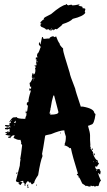

<svg xmlns="http://www.w3.org/2000/svg" viewBox="-20 -919 534 961"><path d="M243.2 -737.3H247.1L252.9 -733.4H254.9L260.7 -737.3Q269.5 -711.9 278.3 -701.2Q278.3 -691.9 295.9 -676.3V-668.5Q295.9 -659.2 329.1 -553.7Q329.1 -544.4 356.4 -475.1Q356.4 -468.3 383.8 -387.2V-385.3H395.5Q452.1 -375 452.1 -352.5Q455.6 -352.5 458 -347.2Q451.2 -295.4 436.5 -295.4Q425.3 -289.6 420.9 -289.6V-287.6Q430.7 -255.4 430.7 -241.7V-218.8Q430.7 -209 432.6 -189.9H430.7L434.6 -178.7Q432.6 -174.8 432.6 -172.9L436.5 -174.8Q436.5 -169.4 446.3 -155.8L444.3 -151.9Q457.5 -117.2 467.8 -117.2Q469.7 -113.8 469.7 -111.3V-106Q472.7 -106 475.6 -100.1Q465.8 -88.4 465.8 -85L456.1 -86.4V-85Q457.5 -71.3 467.8 -71.3Q471.2 -73.2 475.6 -73.2Q478.5 -73.2 481.4 -67.4Q479.5 -67.4 479.5 -65.4Q483.4 -64.9 483.4 -61.5V-56.2L481.4 -46.4Q475.6 -46.4 475.6 -52.2H471.7V-50.3Q471.7 -44.9 485.4 -13.7Q479.5 -13.7 473.6 10.7L469.7 12.7H467.8Q465.8 12.7 465.8 10.7Q458 14.6 454.1 14.6Q448.2 12.7 448.2 10.7L444.3 12.7H440.4Q435.5 9.3 434.6 9.3Q432.6 12.7 432.6 14.6H426.8Q421.4 14.6 415 10.7Q411.1 12.7 409.2 12.7Q409.2 10.3 391.6 -0.5Q377.9 -30.8 376 -31.2Q370.1 -31.2 370.1 -35.2H376Q376 -37.1 364.3 -44.4Q364.3 -47.4 370.1 -50.3Q342.8 -137.2 335 -176.8Q333 -176.8 333 -178.7L329.1 -176.8Q319.8 -187 301.8 -191.9V-193.8L305.7 -195.8L303.7 -199.7Q309.6 -209 309.6 -235.8Q301.8 -258.3 301.8 -266.6Q280.8 -266.6 235.4 -247.6Q206.1 -242.2 206.1 -239.7Q194.3 -164.1 190.4 -147.9Q192.4 -144.5 192.4 -140.1V-136.2Q182.6 -114.7 170.9 -42.5Q151.4 -14.2 151.4 -4.4L141.6 3.4H139.6Q136.7 3.4 133.8 -6.3Q129.9 -4.4 127.9 -4.4Q127.9 -7.3 120.1 -12.2Q114.7 -11.7 106.4 5.4Q108.4 8.8 108.4 10.7Q104.5 9.3 102.5 9.3V5.4L104.5 1.5Q102.5 1.5 98.6 -6.3Q94.7 -4.4 92.8 -4.4V-8.3H96.7V-13.7H92.8L83 -12.2V-8.3L86.9 -10.3L90.8 -4.4Q83.5 7.3 81.1 7.3Q76.2 1.5 73.2 1.5V-2.4H77.1V-4.4Q59.6 -9.3 59.6 -13.7L79.1 -90.3Q79.1 -102.5 83 -123H81.1Q85 -140.1 90.8 -191.9L85 -201.7V-203.6Q85 -205.1 86.9 -205.1Q83 -214.8 83 -218.8H75.2Q65.9 -218.8 47.9 -228.5V-230L53.7 -241.7H45.9Q37.6 -238.8 30.3 -226.6Q30.3 -230 20.5 -230V-233.9L32.2 -237.8V-239.7Q6.8 -242.2 6.8 -247.6Q14.6 -247.6 14.6 -252.9H6.8V-256.8Q14.6 -256.8 20.5 -262.7Q21 -258.8 24.4 -258.8H28.3V-274.4Q24.9 -274.4 16.6 -270.5Q13.7 -272.5 4.9 -272.5V-277.8L18.6 -281.7L22.5 -279.8Q30.3 -282.7 30.3 -285.6L26.4 -287.6Q22.5 -287.1 22.5 -283.7Q4.9 -286.1 4.9 -289.6Q5.4 -293.5 8.8 -293.5L28.3 -291.5L26.4 -300.8Q34.2 -303.7 34.2 -306.6V-312.5L26.4 -306.6V-308.6Q41 -331.5 47.9 -331.5Q61.5 -331.5 63.5 -333.5Q63.5 -324.2 106.4 -324.2Q107.4 -335 112.3 -341.3L110.4 -345.2L114.3 -347.2Q114.3 -352.5 108.4 -352.5V-356.4Q108.4 -358.4 110.4 -358.4L108.4 -362.3V-364.3H112.3V-356.4Q116.7 -356.4 120.1 -391.1Q114.3 -391.1 114.3 -395V-402.3Q114.3 -407.2 122.1 -408.2Q122.1 -427.2 133.8 -461.9Q131.8 -465.3 131.8 -469.2H129.9V-465.8H126L127.9 -477.1H131.8V-473.1Q135.7 -473.1 135.7 -477.1V-486.8L131.8 -484.9H129.9V-490.7L127.9 -503.9Q133.3 -503.9 143.6 -528.8Q140.6 -528.8 137.7 -534.7L141.6 -536.6Q141.6 -538.6 139.6 -538.6Q141.6 -553.7 145.5 -553.7Q147.5 -550.3 147.5 -545.9Q157.2 -548.3 157.2 -568.8L155.3 -578.6L159.2 -580.6L157.2 -584.5V-593.8H159.2L163.1 -591.8V-597.7H159.2Q159.2 -600.6 163.1 -614.7H161.1L163.1 -618.7V-622.6L159.2 -620.6V-630.4Q161.1 -630.4 165 -632.3Q165 -630.4 167 -630.4V-634.3L165 -641.6Q167 -645.5 167 -647.5Q165 -647.5 165 -649.4Q172.9 -649.4 182.6 -682.1Q184.6 -682.1 184.6 -683.6L174.8 -695.3V-703.1Q175.3 -707 178.7 -707H180.7Q180.7 -705.1 178.7 -705.1Q180.7 -701.7 180.7 -697.3H182.6L190.4 -733.4H194.3L198.2 -724.1L217.8 -726.1H227.5Q227.5 -732.4 243.2 -737.3ZM165 -612.8V-607.4H167V-612.8ZM163.1 -603.5V-599.6H165V-603.5ZM151.4 -591.8H153.3V-587.9H151.4ZM147.5 -526.9 151.4 -524.9V-530.8Q147.5 -530.3 147.5 -526.9ZM147.5 -521V-517.1H149.4V-521ZM247.1 -440.9Q239.3 -417 233.4 -377.4H231.4Q231.4 -375.5 233.4 -375.5L227.5 -350.6H233.4L231.4 -347.2V-345.2H233.4Q272.5 -345.2 272.5 -358.4L251 -440.9ZM36.1 -318.4V-314.5H38.1V-318.4ZM55.7 -314.5Q55.7 -311 49.8 -304.7Q51.8 -304.7 55.7 -302.7Q56.2 -306.6 59.6 -306.6Q57.6 -310.1 57.6 -314.5ZM49.8 -295.4V-291.5H51.8V-295.4ZM32.2 -285.6V-281.7H34.2V-285.6ZM18.6 -254.9V-252.9H22.5V-254.9ZM280.3 -254.9H284.2V-251.5H280.3ZM440.4 -176.8Q444.3 -175.8 444.3 -172.9V-168.9H440.4ZM448.2 -151.9H450.2Q454.1 -150.9 454.1 -147.9V-142.1H450.2ZM448.2 -111.3V-107.9H450.2V-111.3ZM461.9 -111.3V-109.4H465.8V-111.3ZM461.9 -69.3V-65.4H465.8V-69.3ZM67.4 -56.2V-54.2Q67.4 -51.3 61.5 -48.3V-54.2Q63.5 -54.2 67.4 -56.2ZM116.2 5.4H122.1V7.3Q122.1 8.3 118.2 12.7V14.6Q124 14.6 124 18.6L118.2 22.5L116.2 9.3ZM161.1 5.4H165V9.3H161.1ZM232.9 -764.2V-767.6L238.8 -774.4V-775.9H235.8Q233.9 -767.6 227.1 -767.6Q227.1 -772.5 221.7 -772.5Q216.3 -771 210 -771Q210 -775.9 187 -784.7L181.6 -791.5L184.6 -794.9Q181.6 -798.3 181.6 -800.3Q187 -800.3 187 -803.7Q181.6 -803.7 181.6 -807.1Q196.3 -822.8 201.7 -822.8L198.7 -826.2Q198.7 -831.1 235.8 -848.6Q287.1 -892.6 310.1 -895.5V-898.9H313Q313 -895.5 321.8 -892.1Q331.1 -895.5 338.9 -895.5Q339.4 -892.1 344.2 -892.1Q354 -892.1 376 -897L378.9 -893.6Q373 -893.1 373 -890.1Q393.1 -887.2 393.1 -883.3V-877.9Q407.2 -877.9 407.2 -873Q407.2 -869.6 404.3 -859.4L407.2 -855.5Q397.5 -837.4 344.2 -824.7Q331.5 -810.1 293 -798.3Q293 -793.5 264.6 -772.5Q258.8 -774.4 255.9 -774.4Q251.5 -767.6 244.6 -767.6L247.1 -771V-772.5Q245.1 -772.5 232.9 -764.2Z"/></svg>

Font: Mister Brush
Style: Regular
Weight: 400
Designer: GGBotNet
Foundry: GGBotNet
Version: 1.00